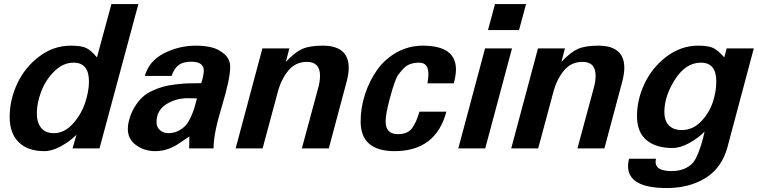

<svg xmlns="http://www.w3.org/2000/svg" viewBox="-20 -742 3789 960"><path d="M671.9 -721.7H537.1L464.8 -455.1C444 -479.8 425.5 -495.8 409.2 -502.9C392.9 -510.1 367.8 -513.7 334 -513.7C276 -513.7 223.1 -495.4 175.3 -459C127.4 -422.5 91 -377.3 65.9 -323.2C40.9 -269.2 28.3 -213.9 28.3 -157.2C28.3 -102.5 43.5 -60.4 73.7 -30.8C104 -1.1 146.8 13.7 202.1 13.7C227.5 13.7 255.4 5.4 285.6 -11.2C315.9 -27.8 341.5 -46.9 362.3 -68.4L342.8 0H477.5ZM424.8 -335C424.8 -301.8 418.3 -265.8 405.3 -227.1C392.3 -188.3 371.7 -153.5 343.8 -122.6C315.8 -91.6 284.2 -76.2 249 -76.2C220.4 -76.2 199.1 -85.3 185.1 -103.5C171.1 -121.7 164.1 -145.5 164.1 -174.8C164.1 -208.7 171.2 -244.8 185.5 -283.2C199.9 -321.6 221.7 -355.5 251 -384.8C280.3 -414.1 312.5 -428.7 347.7 -428.7C399.1 -428.7 424.8 -397.5 424.8 -335Z M1130.9 -407.2C1130.9 -433.9 1120.8 -455.7 1100.6 -472.7C1080.4 -489.6 1058.6 -500.7 1035.2 -505.9C1011.7 -511.1 986.7 -513.7 960 -513.7C902.7 -513.7 849.1 -500.8 799.3 -475.1C749.5 -449.4 717.8 -411.8 704.1 -362.3H837.9C846.4 -387 858.1 -405.1 873 -416.5C888 -427.9 908.9 -433.6 935.5 -433.6C977.9 -433.6 999 -418.6 999 -388.7C999 -375 994.8 -354.2 986.3 -326.2C960.3 -326.2 938.2 -325.8 919.9 -325.2C901.7 -324.5 880.5 -322.8 856.4 -319.8C832.4 -316.9 811.7 -313 794.4 -308.1C777.2 -303.2 758.8 -296.2 739.3 -287.1C719.7 -278 703.3 -266.9 689.9 -253.9C676.6 -240.9 664.1 -224.8 652.3 -205.6C640.6 -186.4 631.5 -164.4 625 -139.6C621.1 -126 619.1 -112 619.1 -97.7C619.1 -63.2 633 -36 660.6 -16.1C688.3 3.7 720.1 13.7 755.9 13.7C778.6 13.7 800.1 10.1 820.3 2.9C840.5 -4.2 858.2 -13.2 873.5 -23.9L926.8 -59.6L925.8 0H1047.9C1047.2 -47.5 1060.9 -117.2 1088.9 -209C1116.9 -300.8 1130.9 -366.9 1130.9 -407.2ZM964.8 -250C959.6 -229.8 955.2 -213.7 951.7 -201.7C948.1 -189.6 942.2 -174.6 934.1 -156.7C925.9 -138.8 917.3 -124.8 908.2 -114.7C899.1 -104.7 887 -95.7 872.1 -87.9C857.1 -80.1 840.5 -76.2 822.3 -76.2C805.3 -76.2 791.2 -81.2 779.8 -91.3C768.4 -101.4 762.7 -114.6 762.7 -130.9C762.7 -169.9 778.6 -199.7 810.5 -220.2C842.4 -240.7 878.6 -251 918.9 -251C939.8 -251 955.1 -250.7 964.8 -250Z M1723.6 -402.3C1723.6 -476.6 1680.3 -513.7 1593.8 -513.7C1549.5 -513.7 1515.1 -508.1 1490.7 -497.1C1466.3 -486 1439.1 -464.5 1409.2 -432.6L1426.8 -500H1292L1158.2 0H1293L1368.2 -279.3C1379.2 -322.3 1396.8 -358.6 1420.9 -388.2C1445 -417.8 1476.2 -432.6 1514.6 -432.6C1558.3 -432.6 1580.1 -409.5 1580.1 -363.3C1580.1 -343.8 1576.8 -322.6 1570.3 -299.8L1489.3 0H1624L1714.8 -339.8C1720.7 -364.6 1723.6 -385.4 1723.6 -402.3Z M2259.8 -394.5C2259.8 -474 2204.4 -513.7 2093.8 -513.7C2046.9 -513.7 2003.4 -502.4 1963.4 -480C1923.3 -457.5 1890.5 -427.9 1864.7 -391.1C1839 -354.3 1819 -313.8 1804.7 -269.5C1790.4 -225.3 1783.2 -180.3 1783.2 -134.8C1783.2 -35.8 1839.8 13.7 1953.1 13.7C2090.5 13.7 2176.8 -52.1 2211.9 -183.6H2077.1C2066.7 -147.1 2054.2 -119.3 2039.6 -100.1C2024.9 -80.9 2001.6 -71.3 1969.7 -71.3C1928.7 -71.3 1908.2 -92.4 1908.2 -134.8C1908.2 -159.5 1915 -197.3 1928.7 -248L1940.4 -290C1942.4 -297.2 1946.6 -310.2 1953.1 -329.1C1959.6 -348 1966 -361.5 1972.2 -369.6C1978.4 -377.8 1986.5 -387.4 1996.6 -398.4C2006.7 -409.5 2018.4 -417.3 2031.7 -421.9C2045.1 -426.4 2059.9 -428.7 2076.2 -428.7C2106.8 -428.7 2122.1 -409.8 2122.1 -372.1C2122.1 -358.4 2120.4 -342.8 2117.2 -325.2H2249C2256.2 -352.5 2259.8 -375.7 2259.8 -394.5Z M2610.4 -721.7H2455.1L2419.9 -591.8H2575.2ZM2540 -500H2405.3L2271.5 0H2406.2Z M3101.6 -402.3C3101.6 -476.6 3058.3 -513.7 2971.7 -513.7C2927.4 -513.7 2893.1 -508.1 2868.7 -497.1C2844.2 -486 2817.1 -464.5 2787.1 -432.6L2804.7 -500H2669.9L2536.1 0H2670.9L2746.1 -279.3C2757.2 -322.3 2774.7 -358.6 2798.8 -388.2C2822.9 -417.8 2854.2 -432.6 2892.6 -432.6C2936.2 -432.6 2958 -409.5 2958 -363.3C2958 -343.8 2954.8 -322.6 2948.2 -299.8L2867.2 0H3002L3092.8 -339.8C3098.6 -364.6 3101.6 -385.4 3101.6 -402.3Z M3749 -500H3613.3L3601.6 -455.1C3580.1 -479.2 3561.4 -495 3545.4 -502.4C3529.5 -509.9 3504.6 -513.7 3470.7 -513.7C3414.1 -513.7 3361.8 -495.8 3314 -460C3266.1 -424.2 3229.3 -379.4 3203.6 -325.7C3177.9 -272 3165 -217.4 3165 -162.1C3165 -108.1 3180.8 -67.9 3212.4 -41.5C3244 -15.1 3287.4 -2 3342.8 -2C3368.2 -2 3396 -10.3 3426.3 -26.9C3456.5 -43.5 3482.1 -62.5 3502.9 -84C3497.7 -59.2 3491.4 -35.2 3483.9 -11.7C3476.4 11.7 3467.9 32.7 3458.5 51.3C3449.1 69.8 3434.1 84.8 3413.6 96.2C3393.1 107.6 3367.8 113.3 3337.9 113.3C3284.5 113.3 3257.8 98 3257.8 67.4C3257.8 63.5 3258.5 58.3 3259.8 51.8H3125C3121.7 66.1 3120.1 78.1 3120.1 87.9C3120.1 161.5 3184.6 198.2 3313.5 198.2C3389 198.2 3453.8 181.5 3507.8 147.9C3561.8 114.4 3598.3 63.2 3617.2 -5.9ZM3561.5 -335C3561.5 -300.5 3555.5 -265.3 3543.5 -229.5C3531.4 -193.7 3511.7 -161.8 3484.4 -133.8C3457 -105.8 3425.5 -91.8 3389.6 -91.8C3361 -91.8 3339.2 -99.6 3324.2 -115.2C3309.2 -130.9 3301.8 -153 3301.8 -181.6C3301.8 -235 3319.7 -289.6 3355.5 -345.2C3391.3 -400.9 3434.2 -428.7 3484.4 -428.7C3535.8 -428.7 3561.5 -397.5 3561.5 -335Z"/></svg>

Font: FreeUniversal
Style: BoldItalic
Weight: 700
Italic angle: -11°
Version: Version 1.001